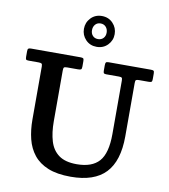

<svg xmlns="http://www.w3.org/2000/svg" viewBox="-108 -1126 1084 1233"><g transform="rotate(10 434.0 -509.0)"><path d="M630.5 -671H548Q536 -671 532.2 -675Q528.5 -679 528.5 -691V-725.5Q528.5 -740.5 532.2 -745.2Q536 -750 550.5 -750H824.5Q838.5 -750 843 -746.5Q847.5 -743 847.5 -728.5V-692Q847.5 -678 842.8 -674.5Q838 -671 824 -671H762Q746.5 -671 742 -667.2Q737.5 -663.5 737.5 -648V-300Q737.5 -139 663.5 -61.2Q589.5 16.5 436.5 16.5Q347.5 16.5 288.5 -7.5Q229.5 -31.5 195 -74.8Q160.5 -118 146 -176.2Q131.5 -234.5 131.5 -303V-649Q131.5 -664 125.8 -667.5Q120 -671 105.5 -671H42Q28 -671 24.8 -675.2Q21.5 -679.5 21.5 -693.5V-728.5Q21.5 -742 26.2 -746Q31 -750 44 -750H366Q378.5 -750 383.5 -746.8Q388.5 -743.5 388.5 -730V-694Q388.5 -679 383.8 -675Q379 -671 364 -671H294Q277 -671 272.8 -666.8Q268.5 -662.5 268.5 -645.5V-316Q268.5 -241.5 285.2 -186Q302 -130.5 344 -100Q386 -69.5 460.5 -69.5Q560 -69.5 606.8 -122.2Q653.5 -175 653.5 -300V-647.5Q653.5 -663 649.2 -667Q645 -671 630.5 -671ZM456 -834Q412.5 -834 384.2 -863.5Q356 -893 356 -934Q356 -975.5 384.2 -1005.2Q412.5 -1035 456 -1035Q500 -1035 528.2 -1005.2Q556.5 -975.5 556.5 -934Q556.5 -893 528 -863.5Q499.5 -834 456 -834ZM456 -884.5Q477.5 -884.5 490.8 -898.5Q504 -912.5 504 -934.5Q504 -957 490.8 -971.8Q477.5 -986.5 456 -986.5Q434.5 -986.5 421.5 -971.8Q408.5 -957 408.5 -934.5Q408.5 -912.5 421.5 -898.5Q434.5 -884.5 456 -884.5Z"/></g></svg>

Font: Besley SemiBold
Style: Regular
Weight: 600
Designer: Owen Earl
Foundry: indestructible type*
Version: Version 2.001; ttfautohint (v1.8.3)